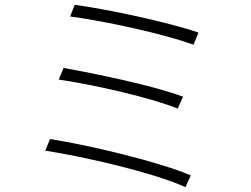

<svg xmlns="http://www.w3.org/2000/svg" viewBox="-20 -762 1040 794"><path d="M289 -742 270 -694C406 -676 656 -623 780 -577L801 -627C675 -671 418 -725 289 -742ZM243 -481 223 -433C361 -413 598 -360 715 -313L737 -362C612 -409 376 -457 243 -481ZM187 -187 167 -139C329 -114 616 -48 747 12L769 -37C633 -94 352 -161 187 -187Z"/></svg>

Font: Noto Sans TC Light
Style: Regular
Weight: 300
Designer: Ryoko NISHIZUKA 西塚涼子 (kana, bopomofo & ideographs); Paul D. Hunt (Latin, Greek & Cyrillic); Sandoll Communications 산돌커뮤니
Foundry: Adobe
Version: Version 2.004;hotconv 1.0.118;makeotfexe 2.5.65603